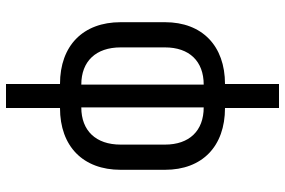

<svg xmlns="http://www.w3.org/2000/svg" viewBox="-175 -595 950 640"><g transform="rotate(90 300.0 -275.0)"><path d="M340 180V0C468 0 546 -77 546 -202V-350C546 -474 468 -550 340 -550V-730H260V-550C133 -550 54 -474 54 -350V-202C54 -77 132 0 260 0V180ZM262 -71C184 -71 138 -120 138 -202V-350C138 -431 184 -479 262 -479ZM338 -479C416 -479 462 -431 462 -350V-202C462 -120 416 -71 338 -71Z"/></g></svg>

Font: Tekne LDO
Style: Regular
Weight: 400
Monospace: yes
Designer: Alessio Laiso, Mario Rullo, Paolo Rosset
Foundry: Alessio Laiso
Version: Version 1.000;hotconv 1.0.109;makeotfexe 2.5.65596